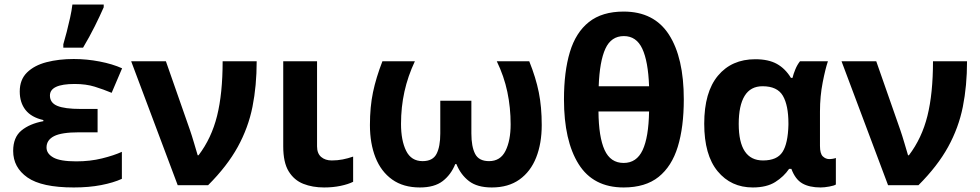

<svg xmlns="http://www.w3.org/2000/svg" viewBox="-20 -816 4320 846"><path d="M410 -336V-233H328Q251 -233 218 -216Q185 -199 185 -166Q185 -139 215 -122Q245 -105 316 -105Q377 -105 429.5 -118Q482 -131 517 -147V-28Q480 -11 426 -0.5Q372 10 305 10Q164 10 101 -34Q38 -78 38 -151Q38 -211 74.5 -241Q111 -271 171 -282V-287Q118 -299 92.5 -331.5Q67 -364 67 -413Q67 -465 99 -496.5Q131 -528 185 -542Q239 -556 305 -556Q362 -556 419 -545Q476 -534 518 -515L472 -407Q436 -422 397.5 -434Q359 -446 309 -446Q200 -446 200 -395Q200 -363 232.5 -349.5Q265 -336 335 -336ZM259 -606V-621Q266 -644 274 -675.5Q282 -707 289 -738.5Q296 -770 299 -796H437V-784Q420 -745 397 -699Q374 -653 346 -606Z M558 -546H711L817 -243Q825 -220 835 -186Q845 -152 851 -132H855Q912 -207 936.5 -305.5Q961 -404 961 -546H1111Q1111 -438 1092.5 -345.5Q1074 -253 1027.5 -168.5Q981 -84 897 0H763Z M1377 -546V-171Q1377 -140 1395 -124.5Q1413 -109 1442 -109Q1467 -109 1490 -113.5Q1513 -118 1536 -126V-15Q1514 -4 1480.5 3Q1447 10 1408 10Q1357 10 1316.5 -6Q1276 -22 1252 -61Q1228 -100 1228 -171V-546Z M2312 -546Q2341 -474 2354 -409.5Q2367 -345 2367 -265Q2367 -184 2342.5 -122Q2318 -60 2269 -25Q2220 10 2147 10Q2083 10 2046.5 -18Q2010 -46 1991 -93H1986Q1967 -46 1930.5 -18Q1894 10 1830 10Q1757 10 1708 -25Q1659 -60 1634.5 -122Q1610 -184 1610 -265Q1610 -345 1623.5 -409.5Q1637 -474 1665 -546H1808Q1777 -480 1762 -412Q1747 -344 1747 -270Q1747 -197 1769.5 -151.5Q1792 -106 1842 -106Q1887 -106 1903.5 -138Q1920 -170 1920 -228V-372H2057V-228Q2057 -170 2073.5 -138Q2090 -106 2135 -106Q2185 -106 2207.5 -151.5Q2230 -197 2230 -268Q2230 -342 2215.5 -411Q2201 -480 2169 -546Z M2993 -378Q2993 -256 2966.5 -169.5Q2940 -83 2882 -36.5Q2824 10 2728 10Q2594 10 2529.5 -93Q2465 -196 2465 -378Q2465 -500 2491 -586.5Q2517 -673 2575 -719Q2633 -765 2728 -765Q2862 -765 2927.5 -663.5Q2993 -562 2993 -378ZM2729 -657Q2673 -657 2647.5 -601.5Q2622 -546 2618 -436H2840Q2836 -546 2810 -601.5Q2784 -657 2729 -657ZM2728 -98Q2785 -98 2811.5 -154.5Q2838 -211 2840 -325H2617Q2618 -212 2644 -155Q2670 -98 2728 -98Z M3297 10Q3201 10 3142 -61.5Q3083 -133 3083 -271Q3083 -410 3143.5 -482.5Q3204 -555 3308 -555Q3366 -555 3403 -534.5Q3440 -514 3465 -473H3472Q3476 -490 3484.5 -510.5Q3493 -531 3505 -546H3628Q3617 -514 3605 -453Q3593 -392 3593 -325V-173Q3593 -139 3605.5 -127Q3618 -115 3634 -115Q3641 -115 3650 -116.5Q3659 -118 3663 -120V-3Q3656 2 3634 6Q3612 10 3596 10Q3546 10 3515 -8Q3484 -26 3467 -72H3457Q3434 -38 3396 -14Q3358 10 3297 10ZM3342 -109Q3404 -109 3428 -146.5Q3452 -184 3454 -266V-272Q3454 -352 3429.5 -394Q3405 -436 3340 -436Q3287 -436 3261 -393.5Q3235 -351 3235 -270Q3235 -109 3342 -109Z M3688 -546H3841L3947 -243Q3955 -220 3965 -186Q3975 -152 3981 -132H3985Q4042 -207 4066.5 -305.5Q4091 -404 4091 -546H4241Q4241 -438 4222.5 -345.5Q4204 -253 4157.5 -168.5Q4111 -84 4027 0H3893Z"/></svg>

Font: Noto Sans
Style: Bold
Weight: 700
Designer: Monotype Design Team
Foundry: Monotype Imaging Inc.
Version: Version 2.000;GOOG;noto-source:20170915:90ef993387c0; ttfaut